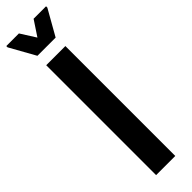

<svg xmlns="http://www.w3.org/2000/svg" viewBox="-320 -861 850 850"><g transform="rotate(-45 104.5 -436.5)"><path d="M45 -688H165V0H45ZM-20 -865V-873H59L104 -802L151 -873H229V-865L161 -745H47Z"/></g></svg>

Font: Saira ExtraCondensed
Style: Bold
Weight: 700
Width: 2
Designer: Hector Gatti with collaboration of the Omnibus-Type team
Foundry: Omnibus-Type
Version: Version 0.072; ttfautohint (v1.8)